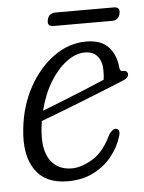

<svg xmlns="http://www.w3.org/2000/svg" viewBox="-45 -578 466 623"><g transform="rotate(-5 188.0 -266.5)"><path d="M329 -121.5Q319.5 -89.5 296.2 -59.8Q273 -30 236.5 -11Q200 8 151 8Q78.5 8 45.5 -40.2Q12.5 -88.5 21.5 -172Q29 -247.5 62.2 -308Q95.5 -368.5 144.5 -403.5Q193.5 -438.5 249.5 -438.5Q298.5 -438.5 322.5 -412Q346.5 -385.5 349.5 -344.5Q351 -332.5 359.5 -332.5Q372 -334.5 375.5 -324.5Q379 -310 355.5 -301Q327.5 -289.5 290.2 -274.5Q253 -259.5 214.2 -244.2Q175.5 -229 141.2 -215.8Q107 -202.5 84 -194Q82.5 -184.5 81.5 -175Q73 -104 97 -68.2Q121 -32.5 168 -32.5Q200 -32.5 236.8 -55.2Q273.5 -78 298 -131Q310.5 -149.5 321.5 -148Q337 -146 329 -121.5ZM242 -403.5Q212.5 -403.5 182.8 -381.5Q153 -359.5 128.5 -319.8Q104 -280 91 -227Q117 -237 153 -251.5Q189 -266 226.8 -281.2Q264.5 -296.5 295.5 -310Q297.5 -322 297.5 -339.5Q297.5 -369 283.5 -386.2Q269.5 -403.5 242 -403.5ZM132 -519.5Q137 -541 158.5 -541H348.5Q370.5 -541 365.5 -519.5Q361 -498 339.5 -498H148.5Q127 -498 132 -519.5Z"/></g></svg>

Font: Fraunces 144pt SuperSoft Light
Style: Italic
Weight: 300
Italic angle: -16°
Version: Version 1.000;[b76b70a41]